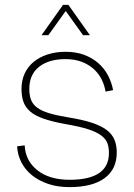

<svg xmlns="http://www.w3.org/2000/svg" viewBox="-20 -754 548 786"><path d="M265 12Q216 12 177.5 -1Q139 -14 111 -36.5Q83 -59 67.5 -89.5Q52 -120 50 -155L81 -159Q84 -96 133 -57Q182 -18 265 -18Q426 -18 426 -128Q426 -150 420 -167Q414 -184 395.5 -198.5Q377 -213 342 -224.5Q307 -236 248 -246Q193 -256 157.5 -268.5Q122 -281 102.5 -298.5Q83 -316 75.5 -338.5Q68 -361 68 -390Q68 -425 81 -453Q94 -481 117.5 -500.5Q141 -520 174.5 -531Q208 -542 248 -542Q291 -542 324.5 -529.5Q358 -517 382.5 -495.5Q407 -474 422 -445.5Q437 -417 443 -385L412 -379Q408 -405 396 -429Q384 -453 363.5 -471.5Q343 -490 314.5 -501Q286 -512 248 -512Q180 -512 140 -480.5Q100 -449 100 -390Q100 -364 107 -345.5Q114 -327 132 -313.5Q150 -300 181.5 -290.5Q213 -281 262 -273Q318 -264 356 -251.5Q394 -239 416.5 -222Q439 -205 448.5 -182Q458 -159 458 -130Q458 -61 408 -24.5Q358 12 265 12ZM150 -610 238 -734H260L348 -610H320L249 -709L178 -610Z"/></svg>

Font: Geist Thin
Style: Regular
Weight: 400
Designer: Basement.studio, Andrés Briganti, Mateo Zaragoza
Foundry: Basement.studio, Vercel, Andrés Briganti, Guido Ferreyra, Mateo Zaragoza
Version: Version 1.401